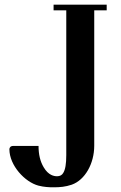

<svg xmlns="http://www.w3.org/2000/svg" viewBox="-20 -790 517 817"><path d="M166 -78C151 -103 144 -133 144 -169H36C25 -169 20 -162 20 -155C20 -86 86 -15 144 0C168 6 188 7 208 7C236 7 258 5 285 -4C342 -24 381 -94 381 -170V-746H434V-770H208V-746H262V-130C262 -93 258 -68 249 -54C244 -45 235 -40 223 -40C210 -40 186 -44 166 -78Z"/></svg>

Font: Ponomar Unicode
Style: Regular
Weight: 400
Version: 1.3